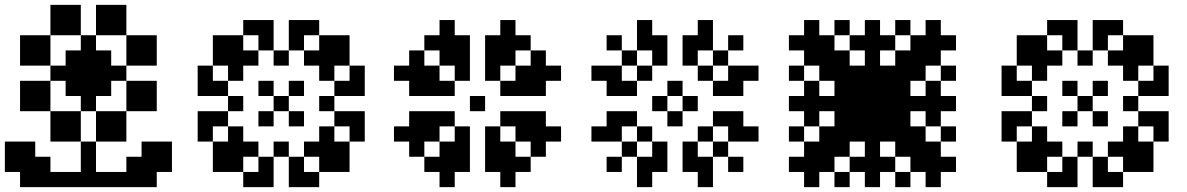

<svg xmlns="http://www.w3.org/2000/svg" viewBox="-20 -770 4886 790"><path d="M187.5 -500H250V-437.5H187.5ZM250 -562.5H312.5V-500H250ZM250 -500H312.5V-437.5H250ZM250 -437.5H312.5V-375H250ZM312.5 -625H375V-562.5H312.5ZM312.5 -562.5H375V-500H312.5ZM312.5 -500H375V-437.5H312.5ZM312.5 -437.5H375V-375H312.5ZM312.5 -375H375V-312.5H312.5ZM375 -562.5H437.5V-500H375ZM375 -500H437.5V-437.5H375ZM375 -437.5H437.5V-375H375ZM437.5 -500H500V-437.5H437.5ZM250 -687.5H312.5V-625H250ZM250 -750H312.5V-687.5H250ZM187.5 -750H250V-687.5H187.5ZM187.5 -687.5H250V-625H187.5ZM375 -687.5H437.5V-625H375ZM375 -750H437.5V-687.5H375ZM437.5 -750H500V-687.5H437.5ZM437.5 -687.5H500V-625H437.5ZM125 -562.5H187.5V-500H125ZM62.5 -562.5H125V-500H62.5ZM125 -625H187.5V-562.5H125ZM62.5 -625H125V-562.5H62.5ZM125 -437.5H187.5V-375H125ZM62.5 -437.5H125V-375H62.5ZM125 -375H187.5V-312.5H125ZM62.5 -375H125V-312.5H62.5ZM250 -312.5H312.5V-250H250ZM187.5 -312.5H250V-250H187.5ZM375 -312.5H437.5V-250H375ZM437.5 -312.5H500V-250H437.5ZM500 -562.5H562.5V-500H500ZM562.5 -562.5H625V-500H562.5ZM500 -625H562.5V-562.5H500ZM562.5 -625H625V-562.5H562.5ZM500 -437.5H562.5V-375H500ZM562.5 -437.5H625V-375H562.5ZM500 -375H562.5V-312.5H500ZM562.5 -375H625V-312.5H562.5ZM375 -250H437.5V-187.5H375ZM437.5 -250H500V-187.5H437.5ZM250 -250H312.5V-187.5H250ZM187.5 -250H250V-187.5H187.5ZM312.5 -62.5H375V0H312.5ZM250 -62.5H312.5V0H250ZM187.5 -62.5H250V0H187.5ZM125 -62.5H187.5V0H125ZM375 -62.5H437.5V0H375ZM500 -62.5H562.5V0H500ZM62.5 -125H125V-62.5H62.5ZM562.5 -125H625V-62.5H562.5ZM62.5 -187.5H125V-125H62.5ZM0 -125H62.5V-62.5H0ZM0 -187.5H62.5V-125H0ZM62.5 -62.5H125V0H62.5ZM125 -125H187.5V-62.5H125ZM562.5 -187.5H625V-125H562.5ZM625 -125H687.5V-62.5H625ZM625 -187.5H687.5V-125H625ZM500 -125H562.5V-62.5H500ZM562.5 -62.5H625V0H562.5ZM437.5 -62.5H500V0H437.5ZM312.5 -187.5H375V-125H312.5ZM312.5 -125H375V-62.5H312.5Z M1105.8 -375H1168.3V-312.5H1105.8ZM1043.3 -437.5H1105.8V-375H1043.3ZM980.8 -562.5H1043.3V-500H980.8ZM918.3 -500H980.8V-437.5H918.3ZM1043.3 -312.5H1105.8V-250H1043.3ZM918.3 -250H980.8V-187.5H918.3ZM980.8 -187.5H1043.3V-125H980.8ZM1168.3 -312.5H1230.8V-250H1168.3ZM1230.8 -187.5H1293.3V-125H1230.8ZM1293.3 -250H1355.8V-187.5H1293.3ZM1168.3 -437.5H1230.8V-375H1168.3ZM1230.8 -562.5H1293.3V-500H1230.8ZM1293.3 -500H1355.8V-437.5H1293.3ZM1043.3 -125H1105.8V-62.5H1043.3ZM1168.3 -125H1230.8V-62.5H1168.3ZM1355.8 -437.5H1418.3V-375H1355.8ZM1355.8 -312.5H1418.3V-250H1355.8ZM1418.3 -312.5H1480.8V-250H1418.3ZM1418.3 -437.5H1480.8V-375H1418.3ZM1043.3 -687.5H1105.8V-625H1043.3ZM1043.3 -625H1105.8V-562.5H1043.3ZM1168.3 -625H1230.8V-562.5H1168.3ZM1168.3 -687.5H1230.8V-625H1168.3ZM793.3 -437.5H855.8V-375H793.3ZM855.8 -437.5H918.3V-375H855.8ZM855.8 -312.5H918.3V-250H855.8ZM793.3 -312.5H855.8V-250H793.3ZM980.8 -687.5H1043.3V-625H980.8ZM918.3 -625H980.8V-562.5H918.3ZM793.3 -500H855.8V-437.5H793.3ZM855.8 -562.5H918.3V-500H855.8ZM1230.8 -687.5H1293.3V-625H1230.8ZM1293.3 -625H1355.8V-562.5H1293.3ZM1355.8 -562.5H1418.3V-500H1355.8ZM1418.3 -500H1480.8V-437.5H1418.3ZM1355.8 -187.5H1418.3V-125H1355.8ZM1418.3 -250H1480.8V-187.5H1418.3ZM1293.3 -125H1355.8V-62.5H1293.3ZM1230.8 -62.5H1293.3V0H1230.8ZM918.3 -125H980.8V-62.5H918.3ZM980.8 -62.5H1043.3V0H980.8ZM793.3 -250H855.8V-187.5H793.3ZM855.8 -187.5H918.3V-125H855.8ZM1168.3 -62.5H1230.8V0H1168.3ZM1043.3 -62.5H1105.8V0H1043.3ZM918.3 -375H980.8V-312.5H918.3ZM1293.3 -375H1355.8V-312.5H1293.3ZM1105.8 -562.5H1168.3V-500H1105.8ZM1105.8 -187.5H1168.3V-125H1105.8ZM918.3 -562.5H980.8V-500H918.3ZM1293.3 -562.5H1355.8V-500H1293.3ZM1293.3 -187.5H1355.8V-125H1293.3ZM918.3 -187.5H980.8V-125H918.3ZM855.8 -125H918.3V-62.5H855.8ZM1355.8 -125H1418.3V-62.5H1355.8ZM1355.8 -625H1418.3V-562.5H1355.8ZM855.8 -625H918.3V-562.5H855.8Z M1663.5 -437.5H1726V-375H1663.5ZM1726 -437.5H1788.5V-375H1726ZM1788.5 -437.5H1851V-375H1788.5ZM1601 -500H1663.5V-437.5H1601ZM1663.5 -500H1726V-437.5H1663.5ZM1726 -500H1788.5V-437.5H1726ZM1663.5 -562.5H1726V-500H1663.5ZM1726 -625H1788.5V-562.5H1726ZM1788.5 -625H1851V-562.5H1788.5ZM1851 -625H1913.5V-562.5H1851ZM1788.5 -687.5H1851V-625H1788.5ZM1788.5 -562.5H1851V-500H1788.5ZM1851 -562.5H1913.5V-500H1851ZM1851 -500H1913.5V-437.5H1851ZM2038.5 -687.5H2101V-625H2038.5ZM1976 -625H2038.5V-562.5H1976ZM2038.5 -625H2101V-562.5H2038.5ZM2101 -625H2163.5V-562.5H2101ZM2038.5 -562.5H2101V-500H2038.5ZM1976 -562.5H2038.5V-500H1976ZM1976 -500H2038.5V-437.5H1976ZM2038.5 -437.5H2101V-375H2038.5ZM2101 -437.5H2163.5V-375H2101ZM2101 -500H2163.5V-437.5H2101ZM2163.5 -437.5H2226V-375H2163.5ZM2163.5 -500H2226V-437.5H2163.5ZM2163.5 -562.5H2226V-500H2163.5ZM2226 -500H2288.5V-437.5H2226ZM2038.5 -312.5H2101V-250H2038.5ZM2101 -312.5H2163.5V-250H2101ZM2163.5 -312.5H2226V-250H2163.5ZM1976 -250H2038.5V-187.5H1976ZM1976 -187.5H2038.5V-125H1976ZM1976 -125H2038.5V-62.5H1976ZM1851 -250H1913.5V-187.5H1851ZM1851 -187.5H1913.5V-125H1851ZM1851 -125H1913.5V-62.5H1851ZM1788.5 -312.5H1851V-250H1788.5ZM1726 -312.5H1788.5V-250H1726ZM1663.5 -312.5H1726V-250H1663.5ZM1726 -250H1788.5V-187.5H1726ZM1788.5 -187.5H1851V-125H1788.5ZM1788.5 -125H1851V-62.5H1788.5ZM1726 -125H1788.5V-62.5H1726ZM1663.5 -250H1726V-187.5H1663.5ZM1663.5 -187.5H1726V-125H1663.5ZM2038.5 -187.5H2101V-125H2038.5ZM2101 -250H2163.5V-187.5H2101ZM2038.5 -125H2101V-62.5H2038.5ZM2101 -125H2163.5V-62.5H2101ZM2163.5 -250H2226V-187.5H2163.5ZM2163.5 -187.5H2226V-125H2163.5ZM1788.5 -62.5H1851V0H1788.5ZM2038.5 -62.5H2101V0H2038.5ZM2226 -250H2288.5V-187.5H2226ZM1601 -250H1663.5V-187.5H1601ZM1913.5 -375H1976V-312.5H1913.5Z M2663.5 -187.5H2726V-125H2663.5ZM2663.5 -125H2726V-62.5H2663.5ZM2476 -250H2538.5V-187.5H2476ZM2413.5 -250H2476V-187.5H2413.5ZM2601 -125H2663.5V-62.5H2601ZM2601 -62.5H2663.5V0H2601ZM2601 -250H2663.5V-187.5H2601ZM2538.5 -187.5H2601V-125H2538.5ZM2476 -125H2538.5V-62.5H2476ZM2538.5 -312.5H2601V-250H2538.5ZM2476 -312.5H2538.5V-250H2476ZM2851 -187.5V-125H2788.5V-187.5ZM2851 -125V-62.5H2788.5V-125ZM3038.5 -250V-187.5H2976V-250ZM3101 -250V-187.5H3038.5V-250ZM2913.5 -125V-62.5H2851V-125ZM2913.5 -62.5V0H2851V-62.5ZM2913.5 -250V-187.5H2851V-250ZM2976 -187.5V-125H2913.5V-187.5ZM3038.5 -125V-62.5H2976V-125ZM2976 -312.5V-250H2913.5V-312.5ZM3038.5 -312.5V-250H2976V-312.5ZM2663.5 -500V-562.5H2726V-500ZM2663.5 -562.5V-625H2726V-562.5ZM2476 -437.5V-500H2538.5V-437.5ZM2413.5 -437.5V-500H2476V-437.5ZM2601 -562.5V-625H2663.5V-562.5ZM2601 -625V-687.5H2663.5V-625ZM2601 -437.5V-500H2663.5V-437.5ZM2538.5 -500V-562.5H2601V-500ZM2476 -562.5V-625H2538.5V-562.5ZM2538.5 -375V-437.5H2601V-375ZM2476 -375V-437.5H2538.5V-375ZM2851 -500H2788.5V-562.5H2851ZM2851 -562.5H2788.5V-625H2851ZM3038.5 -437.5H2976V-500H3038.5ZM3101 -437.5H3038.5V-500H3101ZM2913.5 -562.5H2851V-625H2913.5ZM2913.5 -625H2851V-687.5H2913.5ZM2913.5 -437.5H2851V-500H2913.5ZM2976 -500H2913.5V-562.5H2976ZM3038.5 -562.5H2976V-625H3038.5ZM2976 -375H2913.5V-437.5H2976ZM3038.5 -375H2976V-437.5H3038.5ZM2726 -312.5H2788.5V-250H2726ZM2663.5 -375H2726V-312.5H2663.5ZM2726 -437.5H2788.5V-375H2726ZM2788.5 -375H2851V-312.5H2788.5Z M3476 -437.5H3538.5V-375H3476ZM3476 -375H3538.5V-312.5H3476ZM3538.5 -375H3601V-312.5H3538.5ZM3538.5 -437.5H3601V-375H3538.5ZM3476 -500H3538.5V-437.5H3476ZM3413.5 -437.5H3476V-375H3413.5ZM3413.5 -500H3476V-437.5H3413.5ZM3413.5 -562.5H3476V-500H3413.5ZM3351 -562.5H3413.5V-500H3351ZM3351 -500H3413.5V-437.5H3351ZM3351 -625H3413.5V-562.5H3351ZM3288.5 -562.5H3351V-500H3288.5ZM3601 -437.5H3663.5V-375H3601ZM3601 -375H3663.5V-312.5H3601ZM3601 -312.5H3663.5V-250H3601ZM3538.5 -312.5H3601V-250H3538.5ZM3476 -312.5H3538.5V-250H3476ZM3601 -500H3663.5V-437.5H3601ZM3663.5 -500H3726V-437.5H3663.5ZM3663.5 -437.5H3726V-375H3663.5ZM3663.5 -562.5H3726V-500H3663.5ZM3726 -562.5H3788.5V-500H3726ZM3726 -500H3788.5V-437.5H3726ZM3726 -625H3788.5V-562.5H3726ZM3788.5 -562.5H3851V-500H3788.5ZM3663.5 -312.5H3726V-250H3663.5ZM3601 -250H3663.5V-187.5H3601ZM3663.5 -250H3726V-187.5H3663.5ZM3726 -250H3788.5V-187.5H3726ZM3663.5 -187.5H3726V-125H3663.5ZM3726 -187.5H3788.5V-125H3726ZM3788.5 -187.5H3851V-125H3788.5ZM3726 -125H3788.5V-62.5H3726ZM3413.5 -312.5H3476V-250H3413.5ZM3413.5 -250H3476V-187.5H3413.5ZM3476 -250H3538.5V-187.5H3476ZM3351 -250H3413.5V-187.5H3351ZM3351 -187.5H3413.5V-125H3351ZM3413.5 -187.5H3476V-125H3413.5ZM3288.5 -187.5H3351V-125H3288.5ZM3351 -125H3413.5V-62.5H3351ZM3788.5 -625H3851V-562.5H3788.5ZM3851 -625H3913.5V-562.5H3851ZM3788.5 -687.5H3851V-625H3788.5ZM3288.5 -625H3351V-562.5H3288.5ZM3288.5 -687.5H3351V-625H3288.5ZM3226 -625H3288.5V-562.5H3226ZM3288.5 -125H3351V-62.5H3288.5ZM3288.5 -62.5H3351V0H3288.5ZM3226 -125H3288.5V-62.5H3226ZM3538.5 -687.5H3601V-625H3538.5ZM3538.5 -625H3601V-562.5H3538.5ZM3538.5 -562.5H3601V-500H3538.5ZM3538.5 -500H3601V-437.5H3538.5ZM3538.5 -250H3601V-187.5H3538.5ZM3538.5 -187.5H3601V-125H3538.5ZM3538.5 -125H3601V-62.5H3538.5ZM3538.5 -62.5H3601V0H3538.5ZM3226 -375H3288.5V-312.5H3226ZM3288.5 -375H3351V-312.5H3288.5ZM3351 -375H3413.5V-312.5H3351ZM3413.5 -375H3476V-312.5H3413.5ZM3663.5 -375H3726V-312.5H3663.5ZM3726 -375H3788.5V-312.5H3726ZM3788.5 -375H3851V-312.5H3788.5ZM3851 -375H3913.5V-312.5H3851ZM3226 -500H3288.5V-437.5H3226ZM3413.5 -687.5H3476V-625H3413.5ZM3663.5 -687.5H3726V-625H3663.5ZM3851 -500H3913.5V-437.5H3851ZM3851 -250H3913.5V-187.5H3851ZM3663.5 -62.5H3726V0H3663.5ZM3413.5 -62.5H3476V0H3413.5ZM3226 -250H3288.5V-187.5H3226ZM3288.5 -312.5H3351V-250H3288.5ZM3288.5 -437.5H3351V-375H3288.5ZM3476 -625H3538.5V-562.5H3476ZM3601 -625H3663.5V-562.5H3601ZM3788.5 -437.5H3851V-375H3788.5ZM3788.5 -312.5H3851V-250H3788.5ZM3601 -125H3663.5V-62.5H3601ZM3476 -125H3538.5V-62.5H3476ZM3851 -125H3913.5V-62.5H3851ZM3788.5 -125H3851V-62.5H3788.5ZM3788.5 -62.5H3851V0H3788.5Z M4413.5 -375H4476V-312.5H4413.5ZM4351 -437.5H4413.5V-375H4351ZM4288.5 -562.5H4351V-500H4288.5ZM4226 -500H4288.5V-437.5H4226ZM4351 -312.5H4413.5V-250H4351ZM4226 -250H4288.5V-187.5H4226ZM4288.5 -187.5H4351V-125H4288.5ZM4476 -312.5H4538.5V-250H4476ZM4538.5 -187.5H4601V-125H4538.5ZM4601 -250H4663.5V-187.5H4601ZM4476 -437.5H4538.5V-375H4476ZM4538.5 -562.5H4601V-500H4538.5ZM4601 -500H4663.5V-437.5H4601ZM4351 -125H4413.5V-62.5H4351ZM4476 -125H4538.5V-62.5H4476ZM4663.5 -437.5H4726V-375H4663.5ZM4663.5 -312.5H4726V-250H4663.5ZM4726 -312.5H4788.5V-250H4726ZM4726 -437.5H4788.5V-375H4726ZM4351 -687.5H4413.5V-625H4351ZM4351 -625H4413.5V-562.5H4351ZM4476 -625H4538.5V-562.5H4476ZM4476 -687.5H4538.5V-625H4476ZM4101 -437.5H4163.5V-375H4101ZM4163.5 -437.5H4226V-375H4163.5ZM4163.5 -312.5H4226V-250H4163.5ZM4101 -312.5H4163.5V-250H4101ZM4288.5 -687.5H4351V-625H4288.5ZM4226 -625H4288.5V-562.5H4226ZM4101 -500H4163.5V-437.5H4101ZM4163.5 -562.5H4226V-500H4163.5ZM4538.5 -687.5H4601V-625H4538.5ZM4601 -625H4663.5V-562.5H4601ZM4663.5 -562.5H4726V-500H4663.5ZM4726 -500H4788.5V-437.5H4726ZM4663.5 -187.5H4726V-125H4663.5ZM4726 -250H4788.5V-187.5H4726ZM4601 -125H4663.5V-62.5H4601ZM4538.5 -62.5H4601V0H4538.5ZM4226 -125H4288.5V-62.5H4226ZM4288.5 -62.5H4351V0H4288.5ZM4101 -250H4163.5V-187.5H4101ZM4163.5 -187.5H4226V-125H4163.5ZM4476 -62.5H4538.5V0H4476ZM4351 -62.5H4413.5V0H4351ZM4226 -375H4288.5V-312.5H4226ZM4601 -375H4663.5V-312.5H4601ZM4413.5 -562.5H4476V-500H4413.5ZM4413.5 -187.5H4476V-125H4413.5ZM4226 -562.5H4288.5V-500H4226ZM4601 -562.5H4663.5V-500H4601ZM4601 -187.5H4663.5V-125H4601ZM4226 -187.5H4288.5V-125H4226ZM4163.5 -125H4226V-62.5H4163.5ZM4663.5 -125H4726V-62.5H4663.5ZM4663.5 -625H4726V-562.5H4663.5ZM4163.5 -625H4226V-562.5H4163.5Z"/></svg>

Font: Yarndings 12
Style: Regular
Weight: 400
Designer: Sarah Cadigan-Fried
Version: Version 1.000; ttfautohint (v1.8.4.7-5d5b)